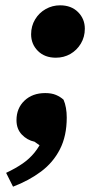

<svg xmlns="http://www.w3.org/2000/svg" viewBox="-20 -529 365 722"><path d="M29 173 3 121Q39 104 65 86Q91 68 110 44.5Q129 21 144 -12L152 34L110 4Q82 -2 62 -23Q42 -44 42 -77Q42 -122 72 -150.5Q102 -179 150 -179Q174 -179 190.5 -172Q207 -165 219 -154Q225 -140 228 -123Q231 -106 231 -87Q231 -18 205.5 32Q180 82 134.5 116Q89 150 29 173ZM190 -312Q148 -312 122.5 -337.5Q97 -363 97 -400Q97 -431 112 -456Q127 -481 152 -495Q177 -509 206 -509Q248 -509 273.5 -483.5Q299 -458 299 -421Q299 -390 284 -365Q269 -340 244.5 -326Q220 -312 190 -312Z"/></svg>

Font: Source Serif 4 Black
Style: Italic
Weight: 900
Italic angle: -12°
Designer: Frank Grießhammer
Foundry: Adobe Systems Incorporated
Version: Version 4.004;hotconv 1.0.116;makeotfexe 2.5.65601